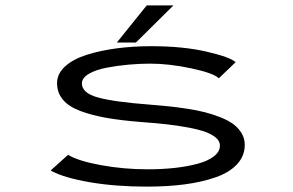

<svg xmlns="http://www.w3.org/2000/svg" viewBox="-20 -684 1090 715"><path d="M415 -525.5 526.5 -664H626L486 -525.5ZM526.5 11Q410 11 313.8 -5.5Q217.5 -22 168.5 -49L233.5 -107.5Q269.5 -85 354.8 -69.2Q440 -53.5 530 -53.5Q582.5 -53.5 629 -58.5Q675.5 -63.5 714.5 -73.8Q753.5 -84 776.2 -101.5Q799 -119 799 -142Q799 -158 784.5 -170.8Q770 -183.5 745.5 -192.5Q721 -201.5 682.8 -208.8Q644.5 -216 603.2 -220.8Q562 -225.5 507 -229.5Q431.5 -235.5 378 -244.8Q324.5 -254 280.5 -270.2Q236.5 -286.5 214.5 -312.5Q192.5 -338.5 192.5 -374.5Q192.5 -409.5 222.5 -436.8Q252.5 -464 303.2 -480Q354 -496 415 -504Q476 -512 543 -512Q661 -512 748.8 -491.8Q836.5 -471.5 857.5 -452.5L795 -392.5Q774.5 -412 692.2 -429.5Q610 -447 539.5 -447Q499 -447 458 -443.2Q417 -439.5 376.5 -431.8Q336 -424 310.5 -408.8Q285 -393.5 285 -373.5Q285 -337.5 344.8 -321Q404.5 -304.5 536.5 -294.5Q575 -291.5 606.8 -288.2Q638.5 -285 676.2 -279.2Q714 -273.5 743.2 -266Q772.5 -258.5 801.5 -247Q830.5 -235.5 849.2 -221.5Q868 -207.5 879.8 -187.8Q891.5 -168 891.5 -145Q891.5 -103.5 863.2 -72.8Q835 -42 783.8 -24Q732.5 -6 668.5 2.5Q604.5 11 526.5 11Z"/></svg>

Font: League Mono Extended Light
Style: Regular
Weight: 300
Width: 9
Designer: Tyler Finck
Foundry: The League of Moveable Type / Tyler Finck
Version: Version 2.210